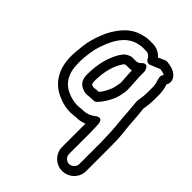

<svg xmlns="http://www.w3.org/2000/svg" viewBox="-230 -616 975 975"><g transform="rotate(45 258.0 -128.5)"><path d="M301 -408C293 -400 286 -397 275 -397H250C247 -397 244 -397 242 -396C230 -392 214 -386 202 -370C167 -321 148 -253 148 -174C148 -155 152 -124 181 -110C190 -106 205 -97 229 -101C240 -102 253 -103 262 -103H264C271 -103 278 -106 282 -110C303 -131 318 -157 330 -182C343 -208 345 -234 349 -254V-259C349 -296 344 -337 344 -370V-391C344 -391 334 -443 301 -408ZM294 -349C295 -319 299 -288 299 -261C295 -240 291 -217 284 -204C275 -184 266 -168 253 -153C244 -153 230 -152 219 -150C218 -150 211 -151 203 -155C203 -155 200 -155 198 -175C198 -246 215 -302 242 -340C245 -344 243 -343 254 -347H275C282 -347 287 -347 294 -349ZM442 22V177C442 196 424 213 405 213C386 213 369 196 369 177V22C369 2 368 -14 367 -35C367 -35 365 -83 327 -53C308 -38 286 -30 259 -30C252 -30 244 -29 237 -28C205 -25 176 -33 152 -44C115 -60 89 -93 80 -137C71 -185 78 -251 88 -294C110 -371 145 -444 215 -464C230 -468 241 -470 248 -470H275C291 -470 305 -459 309 -448C314 -436 329 -429 342 -435L392 -456C415 -453 424 -448 425 -447C421 -441 417 -432 418 -424L420 -414C421 -406 423 -403 423 -402C428 -388 430 -377 430 -359V-333C430 -307 427 -281 423 -259C422 -256 423 -253 423 -251C429 -203 431 -140 437 -91C439 -64 441 -36 441 -11C441 0 442 11 442 22ZM275 -520H248C234 -520 218 -517 201 -512C140 -495 107 -452 80 -408C63 -379 49 -341 40 -307C31 -276 29 -241 26 -209C17 -102 60 -30 132 2C161 15 199 27 243 22C249 21 257 20 259 20C280 21 300 17 319 9V22V177C319 224 358 263 405 263C452 263 492 225 492 177V22C492 -17 492 -58 487 -97C481 -143 480 -200 473 -253C478 -278 480 -306 480 -333V-359C480 -383 476 -402 470 -420C470 -421 469 -422 469 -423C483 -445 474 -467 460 -481C443 -498 419 -504 390 -507C386 -507 382 -507 378 -505L342 -489C327 -506 303 -520 275 -520Z"/></g></svg>

Font: Blanket
Style: BdOutline
Weight: 700
Foundry: Cannot Into Space Fonts
Version: Version 0.9